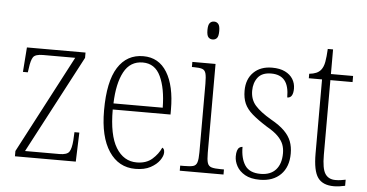

<svg xmlns="http://www.w3.org/2000/svg" viewBox="-51 -836 1798 940"><g transform="rotate(5 848.0 -366.0)"><path d="M51 0V-26L303 -506H145Q107 -506 96.5 -490.5Q86 -475 81 -435L78 -415H54L63 -536H351V-510L98 -30H267Q304 -30 315 -46Q326 -62 329 -103L331 -143H355L350 0Z M643 10Q561 10 513.5 -61Q466 -132 466 -262Q466 -404 510 -473.5Q554 -543 635 -543Q711 -543 751.5 -477Q792 -411 792 -294V-270H508Q508 -144 545.5 -83Q583 -22 647 -22Q694 -22 723 -47.5Q752 -73 766 -105Q771 -103 774 -97.5Q777 -92 777 -82Q777 -65 762 -43.5Q747 -22 717.5 -6Q688 10 643 10ZM751 -300Q750 -395 722.5 -453.5Q695 -512 635 -512Q573 -512 542.5 -455Q512 -398 509 -300Z M861 0V-25H880Q910 -25 924.5 -29Q939 -33 944 -49Q949 -65 949 -98V-435Q949 -470 944.5 -486Q940 -502 926.5 -506.5Q913 -511 886 -511H876V-536H990V-99Q990 -65 995 -49.5Q1000 -34 1015 -29.5Q1030 -25 1059 -25H1076V0ZM965 -654Q952 -654 944 -663Q936 -672 936 -698Q936 -723 944 -732.5Q952 -742 965 -742Q978 -742 986 -732.5Q994 -723 994 -698Q994 -672 986 -663Q978 -654 965 -654Z M1255 10Q1210 10 1182 -6Q1154 -22 1141 -46Q1128 -70 1128 -94Q1128 -111 1131.5 -122Q1135 -133 1142 -138Q1149 -143 1157 -143Q1157 -86 1179.5 -52.5Q1202 -19 1256 -19Q1305 -19 1331 -48Q1357 -77 1357 -129Q1357 -153 1349.5 -172.5Q1342 -192 1323 -211.5Q1304 -231 1267 -252Q1221 -281 1193.5 -305Q1166 -329 1154.5 -355.5Q1143 -382 1143 -418Q1143 -475 1177 -508.5Q1211 -542 1268 -542Q1306 -542 1331.5 -529.5Q1357 -517 1370 -496Q1383 -475 1383 -449Q1383 -427 1376 -415Q1369 -403 1354 -403Q1354 -460 1332 -486.5Q1310 -513 1266 -513Q1221 -513 1200.5 -486.5Q1180 -460 1180 -421Q1180 -378 1205.5 -349Q1231 -320 1284 -289Q1327 -265 1351 -241Q1375 -217 1385 -190.5Q1395 -164 1395 -131Q1395 -65 1357.5 -27.5Q1320 10 1255 10Z M1619 10Q1564 10 1540 -23.5Q1516 -57 1516 -142V-506H1451V-528Q1471 -530 1485 -536Q1499 -542 1508 -553Q1520 -568 1524.5 -593Q1529 -618 1531 -657H1557V-536H1666V-506H1557V-139Q1557 -71 1573.5 -46Q1590 -21 1624 -21Q1638 -21 1649 -22.5Q1660 -24 1674 -27V3Q1661 6 1646.5 8Q1632 10 1619 10Z"/></g></svg>

Font: Noto Serif Khmer Condensed ExtraLight
Style: Regular
Weight: 250
Width: 3
Designer: Danh Hong and the Monotype Design Team
Foundry: Monotype Imaging Inc.
Version: Version 2.004